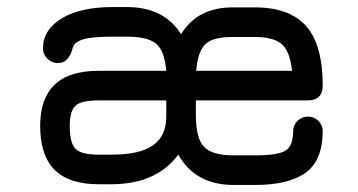

<svg xmlns="http://www.w3.org/2000/svg" viewBox="-20 -503 1016 545"><path d="M704 22C704 22 704 22 704 22C768.5 22 817 10 848.5 -13.5C880 -37 896 -76 896 -130C896 -130 896 -130 896 -130C896 -141.5 892 -151.5 884 -160C875.5 -168 865.5 -172 854 -172C854 -172 854 -172 854 -172C842.5 -172 833 -168 824.5 -160C816 -151.5 812 -141.5 812 -130C812 -130 812 -130 812 -130C812 -102.5 805 -84.5 790.5 -75.5C776 -66.5 747 -62 704 -62C704 -62 643 -62 643 -62C643 -62 643 -62 643 -62C602.5 -62 575 -70 559.5 -86C544 -101.5 536 -131.5 536 -176C536 -176 536 -218 536 -218C536 -218 853 -218 853 -218C853 -218 853 -218 853 -218C881.5 -218 896 -232 896 -260C896 -260 896 -260 896 -260C896 -336.5 880.5 -393 849.5 -428.5C818 -464 769.5 -482 704 -482C704 -482 644 -482 644 -482C644 -482 644 -482 644 -482C575.5 -483 525.5 -457.5 494 -406C494 -406 494 -406 494 -406C461.5 -457.5 410 -483 340 -483C340 -483 302 -483 302 -483C302 -483 302 -483 302 -483C239.5 -483 191 -472.5 155.5 -451C120 -429.5 102 -401 102 -366C102 -366 102 -366 102 -366C102 -354.5 106 -345 114.5 -336.5C123 -328 132.5 -324 144 -324C144 -324 144 -324 144 -324C155.5 -324 165 -328 172 -336.5C179 -345 183.5 -354.5 186 -366C186 -366 186 -366 186 -366C188.5 -376.5 197.5 -385 213.5 -390.5C229 -396 258.5 -399 302 -399C302 -399 340 -399 340 -399C340 -399 340 -399 340 -399C378.5 -399 406 -392.5 422.5 -379.5C439 -366.5 448.5 -340.5 452 -302C452 -302 260 -302 260 -302C260 -302 260 -302 260 -302C204 -302 162.5 -289 135 -262.5C107.5 -236 94 -197 94 -146C94 -146 94 -146 94 -146C94 -90 107.5 -48.5 135 -21C162.5 6.5 204 20 260 20C260 20 296 20 296 20C296 20 296 20 296 20C381 20 444.5 -8 486 -64C486 -64 486 -64 486 -64C518.5 -6.5 571 22 643 22C643 22 704 22 704 22ZM260 -64C227 -64 205 -69.5 194.5 -80.5C183.5 -91 178 -113 178 -146C178 -146 178 -146 178 -146C178 -174 183.5 -193 194.5 -203C205 -213 227 -218 260 -218C260 -218 452 -218 452 -218C452 -218 452 -172 452 -172C452 -172 452 -172 452 -172C452 -135.5 439.5 -108.5 415 -91C390.5 -73 350.5 -64 296 -64C296 -64 260 -64 260 -64C260 -64 260 -64 260 -64ZM537 -302C540 -340.5 549.5 -366.5 565 -379.5C580.5 -392.5 607 -398.5 644 -398C644 -398 704 -398 704 -398C704 -398 704 -398 704 -398C738 -398 763 -391.5 779 -378.5C795 -365 805 -339.5 809 -302C809 -302 537 -302 537 -302C537 -302 537 -302 537 -302Z"/></svg>

Font: Jura-Fortis-Bold
Style: Bold
Weight: 500
Designer: Daniel Johnson, Alexei Vanyashin, Mirko Velimirovic
Foundry: Daniel Johnson
Version: ""